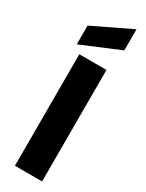

<svg xmlns="http://www.w3.org/2000/svg" viewBox="-252 -1012 798 1047"><g transform="rotate(30 147.5 -488.0)"><path d="M233 -702V0H62V-702ZM264 -843 23 -742V-860L264 -976Z"/></g></svg>

Font: Poppins A&M
Style: Bold-A&M
Weight: 700
Designer: Ninad Kale (Devanagari), Jonny Pinhorn (Latin)
Foundry: Indian Type Foundry
Version: 4.004